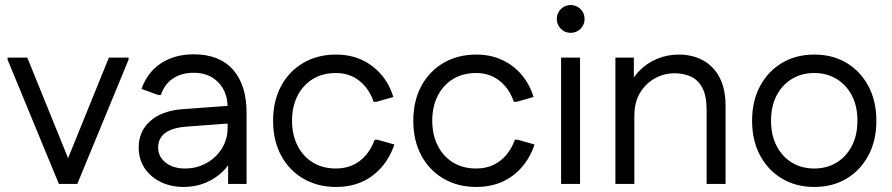

<svg xmlns="http://www.w3.org/2000/svg" viewBox="-20 -728 3529 760"><path d="M239 0V-76L411 -500H489V-492L286 0ZM213 0 10 -492V-500H88L260 -76V0Z M707 12Q656 12 615.5 -8Q575 -28 552 -63Q529 -98 529 -144Q529 -209 575.5 -249.5Q622 -290 704 -296L896 -310V-240L721 -227Q663 -223 634.5 -202Q606 -181 606 -144Q606 -108 635.5 -84.5Q665 -61 712 -61Q759 -61 797.5 -82.5Q836 -104 858.5 -140.5Q881 -177 881 -222V-303Q881 -363 844.5 -401.5Q808 -440 746 -440Q699 -440 665 -417.5Q631 -395 617 -352H606L540 -376Q564 -443 618 -478Q672 -513 747 -513Q848 -513 902 -452.5Q956 -392 956 -281V0H883V-145L909 -126Q897 -86 867 -54.5Q837 -23 796 -5.5Q755 12 707 12Z M1310 12Q1237 12 1180.5 -21Q1124 -54 1092.5 -113Q1061 -172 1061 -250Q1061 -328 1092.5 -387Q1124 -446 1180.5 -479Q1237 -512 1310 -512Q1366 -512 1411 -491.5Q1456 -471 1488.5 -433.5Q1521 -396 1537 -344L1470 -325H1459Q1441 -378 1402 -408.5Q1363 -439 1310 -439Q1257 -439 1218 -415Q1179 -391 1157.5 -348.5Q1136 -306 1136 -250Q1136 -195 1157.5 -152Q1179 -109 1218 -85Q1257 -61 1310 -61Q1347 -61 1376.5 -74.5Q1406 -88 1428 -113.5Q1450 -139 1463 -175H1474L1541 -156Q1523 -103 1489.5 -65Q1456 -27 1411 -7.5Q1366 12 1310 12Z M1865 12Q1792 12 1735.5 -21Q1679 -54 1647.5 -113Q1616 -172 1616 -250Q1616 -328 1647.5 -387Q1679 -446 1735.5 -479Q1792 -512 1865 -512Q1921 -512 1966 -491.5Q2011 -471 2043.5 -433.5Q2076 -396 2092 -344L2025 -325H2014Q1996 -378 1957 -408.5Q1918 -439 1865 -439Q1812 -439 1773 -415Q1734 -391 1712.5 -348.5Q1691 -306 1691 -250Q1691 -195 1712.5 -152Q1734 -109 1773 -85Q1812 -61 1865 -61Q1902 -61 1931.5 -74.5Q1961 -88 1983 -113.5Q2005 -139 2018 -175H2029L2096 -156Q2078 -103 2044.5 -65Q2011 -27 1966 -7.5Q1921 12 1865 12Z M2201 0V-500H2276V0ZM2239 -598Q2216 -598 2200 -614Q2184 -630 2184 -653Q2184 -676 2200 -692Q2216 -708 2239 -708Q2262 -708 2278 -692Q2294 -676 2294 -653Q2294 -630 2278 -614Q2262 -598 2239 -598Z M2416 0V-500H2489V-355L2467 -374Q2480 -416 2510 -447Q2540 -478 2580.5 -495Q2621 -512 2667 -512Q2721 -512 2763 -489Q2805 -466 2828.5 -421Q2852 -376 2852 -309V0H2777V-292Q2777 -349 2760 -380.5Q2743 -412 2714.5 -425Q2686 -438 2650 -438Q2609 -438 2572.5 -418Q2536 -398 2513.5 -360.5Q2491 -323 2491 -270V0Z M3203 12Q3131 12 3075.5 -21Q3020 -54 2988.5 -113Q2957 -172 2957 -250Q2957 -328 2988.5 -387Q3020 -446 3075.5 -479Q3131 -512 3203 -512Q3276 -512 3331 -479Q3386 -446 3417.5 -387Q3449 -328 3449 -250Q3449 -172 3417.5 -113Q3386 -54 3331 -21Q3276 12 3203 12ZM3203 -61Q3253 -61 3291.5 -84.5Q3330 -108 3352 -150.5Q3374 -193 3374 -250Q3374 -308 3352 -350Q3330 -392 3291.5 -415.5Q3253 -439 3203 -439Q3153 -439 3114.5 -415.5Q3076 -392 3054 -350Q3032 -308 3032 -250Q3032 -193 3054 -150.5Q3076 -108 3114.5 -84.5Q3153 -61 3203 -61Z"/></svg>

Font: Fustat
Style: Regular
Weight: 400
Designer: Mohamed Gaber, Khaled Hosny, Laura Garcia Mut
Foundry: Kief Type Foundry, Alif Type Foundry, Hard Type Foundry
Version: Version 1.007